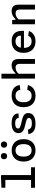

<svg xmlns="http://www.w3.org/2000/svg" viewBox="1755 -2573 830 4380"><g transform="rotate(-90 2170.0 -383.0)"><path d="M76.5 0H543.5V-90H365.5L366 -763.5L352 -777L77 -765V-676H255L254.5 -90H76.5Z M1185.5 -259C1185.5 -444 1070.5 -532.5 930 -532.5C790 -532.5 674.5 -444 674.5 -259C674.5 -74 790 12 930 12C1070.5 12 1185.5 -74 1185.5 -259ZM1072.5 -259C1072.5 -129.5 1013.5 -77 930 -77C847 -77 787.5 -129.5 787.5 -259C787.5 -389 847 -444 930 -444C1013.5 -444 1072.5 -389 1072.5 -259ZM798.5 -635C840.5 -635 869.5 -663 869.5 -707.5C869.5 -751.5 840.5 -778.5 798.5 -778.5C756 -778.5 727 -751.5 727 -707.5C727 -663 756 -635 798.5 -635ZM1062 -635C1104 -635 1133 -663 1133 -707.5C1133 -751.5 1104 -778.5 1062 -778.5C1019.5 -778.5 990.5 -751.5 990.5 -707.5C990.5 -663 1019.5 -635 1062 -635Z M1553 -532.5C1396 -532.5 1323 -473 1323 -378C1323 -286 1391.5 -247.5 1509.5 -222.5C1625.5 -197.5 1669.5 -183 1669.5 -140.5C1669.5 -103.5 1636 -71 1550 -71C1478 -71 1422.5 -82.5 1401.5 -162.5L1299.5 -150C1321.5 -31 1400.5 11.5 1544.5 11.5C1700.5 11.5 1781 -53 1781 -153C1781 -248 1709.5 -278 1581.5 -305.5C1471.5 -329.5 1429 -345 1429 -387C1429 -430.5 1473 -452 1545.5 -452C1626 -452 1666 -424.5 1672 -369.5L1772.5 -377C1771.5 -481.5 1692.5 -532.5 1553 -532.5Z M2419 -161 2312 -176.5C2292.5 -112.5 2246.5 -77 2175.5 -77C2084 -77 2028 -136.5 2028 -261C2028 -379.5 2079 -444 2177 -444C2248.5 -444 2299 -409 2310.5 -336L2419 -345.5C2406.5 -472.5 2309.5 -532.5 2180 -532.5C2026 -532.5 1914.5 -445.5 1914.5 -261C1914.5 -81.5 2019 12 2174.5 12C2290.5 12 2389.5 -40.5 2419 -161Z M2677.5 0V-374C2715 -415 2760 -442.5 2816 -442.5C2864 -442.5 2902.5 -422.5 2902.5 -347V0H3013.5V-376C3013.5 -486.5 2960 -532.5 2869.5 -532.5C2785.5 -532.5 2735 -492.5 2691 -445H2677.5V-765H2566.5V0Z M3154.5 -261C3154.5 -81.5 3261.5 12 3416.5 12C3526.5 12 3617.5 -35.5 3653.5 -138.5L3546 -155C3522.5 -101 3476.5 -77 3417 -77C3324 -77 3270.5 -136 3267.5 -251.5H3655.5V-299C3655.5 -455 3569 -532.5 3421 -532.5C3261.5 -532.5 3154.5 -439.5 3154.5 -261ZM3273 -321.5C3289 -404.5 3341.5 -444 3417.5 -444C3493 -444 3547 -406 3547 -321.5Z M4253.5 0V-376C4253.5 -486.5 4199 -532.5 4107.5 -532.5C4022.5 -532.5 3969 -492.5 3924.5 -445H3910L3902 -520.5H3806.5V0H3917.5V-375C3955.5 -415.5 4001 -442.5 4056 -442.5C4104 -442.5 4142.5 -422.5 4142.5 -347V0Z"/></g></svg>

Font: Monaspace Neon Medium
Style: Regular
Weight: 500
Designer: Riley Cran & the Lettermatic Team
Foundry: Lettermatic
Version: Version 1.200 (Monaspace Neon)